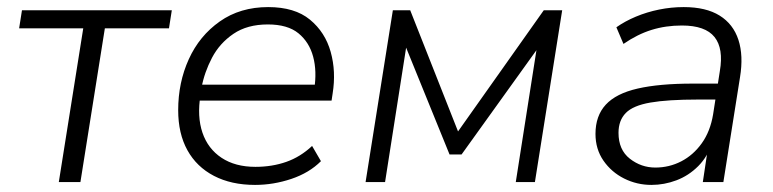

<svg xmlns="http://www.w3.org/2000/svg" viewBox="-20 -514 2182 542"><path d="M146 0 215 -434H34L42 -485H465L457 -434H276L207 0Z M700 8Q633 8 584 -17.5Q535 -43 509 -90Q483 -137 483 -203Q483 -281 513 -347Q543 -413 600.5 -453.5Q658 -494 737 -494Q812 -494 855 -458.5Q898 -423 913.5 -367.5Q929 -312 919 -250L916 -230H528L535 -275H886L867 -262Q875 -313 864 -354Q853 -395 822.5 -420Q792 -445 736 -445Q678 -445 639 -418.5Q600 -392 578.5 -351Q557 -310 549 -267L546 -246Q536 -185 551.5 -139.5Q567 -94 605.5 -68.5Q644 -43 701 -43Q748 -43 788 -57Q828 -71 861 -102L886 -59Q853 -26 802.5 -9Q752 8 700 8Z M1012 0 1089 -485H1138L1273 -143L1515 -485H1567L1490 0H1436L1501 -415H1525L1283 -78H1249L1112 -415H1132L1067 0Z M1819 8Q1778 8 1742 -10Q1706 -28 1683.5 -60.5Q1661 -93 1661 -136Q1661 -187 1690 -218.5Q1719 -250 1780 -264Q1841 -278 1936 -278H2017L2010 -233H1950Q1865 -233 1816 -224.5Q1767 -216 1746.5 -195Q1726 -174 1726 -139Q1726 -91 1758 -66Q1790 -41 1830 -41Q1869 -41 1903 -58.5Q1937 -76 1961 -109.5Q1985 -143 1993 -191L2012 -313Q2023 -377 1997 -409.5Q1971 -442 1905 -442Q1859 -442 1819 -429.5Q1779 -417 1740 -390L1720 -437Q1744 -454 1775 -467Q1806 -480 1840.5 -487Q1875 -494 1910 -494Q1973 -494 2011.5 -470Q2050 -446 2064.5 -401.5Q2079 -357 2069 -296L2022 0H1964L1981 -113H1991Q1978 -72 1951 -45Q1924 -18 1889.5 -5Q1855 8 1819 8Z"/></svg>

Font: Nunito Sans 12pt Light
Style: Italic
Weight: 300
Italic angle: -9°
Designer: Vernon Adams
Foundry: Vernon Adams
Version: Version 3.101;gftools[0.9.27]